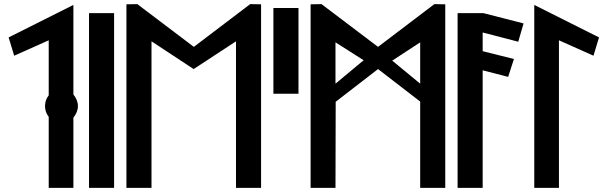

<svg xmlns="http://www.w3.org/2000/svg" viewBox="-20 -924 2960 934"><path d="M337 -352 338 -353C350 -368 359 -387 359 -408C359 -429 350 -448 338 -463L337 -464V-900L22 -742L49 -653L217 -728V-460L216 -459C205 -445 199 -427 199 -408C199 -389 205 -371 216 -357L217 -356V-10H337Z M535 -10V-860H413V-10Z M1128 -10H1250V-903L1197 -904L923 -696L648 -904L595 -903V-10H717V-723L922 -588L1128 -723Z M1432 -468V-885H1310V-468Z M1612 -517V-718L1749 -631ZM1888 -629 2024 -718V-517ZM2146 -10V-903L2093 -904L1819 -696L1544 -904L1491 -903V-10H1612L1613 -429L1819 -588L2024 -430V-10Z M2206 -10H2328V-582L2452 -550L2480 -637L2328 -675V-766L2501 -721L2527 -810L2332 -860H2206Z M2699 -10V-728L2867 -653L2894 -742L2579 -900V-10Z"/></svg>

Font: Ny Stormning
Style: Fi
Weight: 300
Designer: Robert Jablonski, Mew Too
Foundry: Cannot Into Space Fonts
Version: Version 0.90